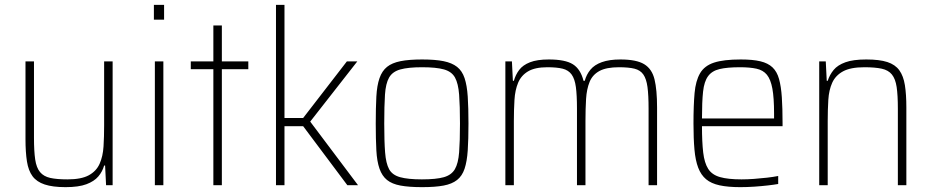

<svg xmlns="http://www.w3.org/2000/svg" viewBox="-20 -763 3839 791"><path d="M250 8Q197 8 164 -3Q131 -14 114 -37Q97 -60 91 -98Q85 -136 85 -190V-510H120V-195Q120 -140 125 -106Q130 -72 145 -54Q160 -36 187 -30Q214 -24 258 -24Q315 -24 346 -41Q377 -58 390.5 -88.5Q404 -119 406.5 -159.5Q409 -200 409 -246V-510H444V0H417L413 -81H409Q402 -56 385 -36Q368 -16 336 -4Q304 8 250 8Z M614 -682V-743H656V-682ZM618 0V-510H653V0Z M859 0V-478H766V-510H859V-658H894V-510H1003V-478H894V0Z M1117 0V-743H1152V-277H1229L1409 -510H1452L1258 -262L1455 0H1411L1229 -243H1152V0Z M1719 8Q1665 8 1630 1.5Q1595 -5 1574.5 -21.5Q1554 -38 1543.5 -68Q1533 -98 1530.5 -143.5Q1528 -189 1528 -254Q1528 -319 1530.5 -365Q1533 -411 1543.5 -441Q1554 -471 1574.5 -487.5Q1595 -504 1630 -511Q1665 -518 1719 -518Q1773 -518 1807.5 -511Q1842 -504 1863 -487.5Q1884 -471 1894 -441Q1904 -411 1907 -365Q1910 -319 1910 -254Q1910 -189 1907 -143.5Q1904 -98 1894 -68Q1884 -38 1863 -21.5Q1842 -5 1807.5 1.5Q1773 8 1719 8ZM1718 -24Q1777 -24 1808.5 -33Q1840 -42 1854 -66Q1868 -90 1871.5 -135.5Q1875 -181 1875 -254Q1875 -327 1871.5 -373Q1868 -419 1854.5 -443.5Q1841 -468 1809 -477Q1777 -486 1719 -486Q1662 -486 1629.5 -477Q1597 -468 1583 -443.5Q1569 -419 1566 -373Q1563 -327 1563 -254Q1563 -181 1566.5 -135.5Q1570 -90 1583 -66Q1596 -42 1628.5 -33Q1661 -24 1718 -24Z M2062 0V-510H2089L2093 -430H2097Q2104 -455 2119 -475Q2134 -495 2163.5 -506.5Q2193 -518 2241 -518Q2309 -518 2340.5 -498Q2372 -478 2384 -430H2389Q2396 -456 2412.5 -476Q2429 -496 2459.5 -507Q2490 -518 2536 -518Q2602 -518 2634 -498.5Q2666 -479 2676.5 -436Q2687 -393 2687 -320V0H2652V-315Q2652 -371 2647.5 -404.5Q2643 -438 2630.5 -456Q2618 -474 2594 -480Q2570 -486 2530 -486Q2478 -486 2449.5 -470.5Q2421 -455 2409 -425.5Q2397 -396 2394.5 -355.5Q2392 -315 2392 -264V0H2357V-315Q2357 -371 2352.5 -404.5Q2348 -438 2335 -456Q2322 -474 2298 -480Q2274 -486 2235 -486Q2184 -486 2155.5 -469Q2127 -452 2114.5 -422Q2102 -392 2099.5 -351.5Q2097 -311 2097 -264V0Z M3030 8Q2979 8 2944.5 0.5Q2910 -7 2889 -24.5Q2868 -42 2856.5 -72Q2845 -102 2841 -147Q2837 -192 2837 -254Q2837 -329 2841.5 -379.5Q2846 -430 2864 -461Q2882 -492 2921.5 -505Q2961 -518 3032 -518Q3081 -518 3112.5 -510.5Q3144 -503 3162.5 -485.5Q3181 -468 3189.5 -437.5Q3198 -407 3201 -362Q3204 -317 3204 -256V-243H2872Q2872 -178 2877 -135Q2882 -92 2897.5 -67.5Q2913 -43 2946 -33.5Q2979 -24 3035 -24Q3059 -24 3086.5 -26Q3114 -28 3140 -31Q3166 -34 3186 -38V-5Q3169 -2 3143 1Q3117 4 3087.5 6Q3058 8 3030 8ZM3169 -256V-296Q3169 -360 3162 -398Q3155 -436 3139.5 -455Q3124 -474 3096.5 -480Q3069 -486 3029 -486Q2976 -486 2944.5 -478.5Q2913 -471 2897 -449Q2881 -427 2876.5 -385.5Q2872 -344 2872 -275H3188Z M3355 0V-510H3382L3386 -430H3390Q3398 -455 3414.5 -475Q3431 -495 3463 -506.5Q3495 -518 3549 -518Q3603 -518 3635.5 -507.5Q3668 -497 3685 -473.5Q3702 -450 3708 -412Q3714 -374 3714 -320V0H3679V-315Q3679 -371 3674 -404.5Q3669 -438 3654.5 -456Q3640 -474 3612.5 -480Q3585 -486 3541 -486Q3484 -486 3453 -469Q3422 -452 3408.5 -422Q3395 -392 3392.5 -351.5Q3390 -311 3390 -264V0Z"/></svg>

Font: Saira Thin SemiCondensed
Style: Regular
Weight: 100
Width: 4
Version: Version 1.101